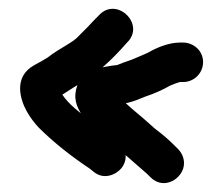

<svg xmlns="http://www.w3.org/2000/svg" viewBox="-20 -458 502 433"><path d="M393 -362H385C359.6 -362 330.8 -349.2 316.1 -340.4C312.4 -338.2 290.6 -329.2 276.8 -323.3L257.7 -316.6C247.9 -313.1 244.8 -311 242 -311C241.1 -311 239.6 -310.9 238.5 -310.7C211.8 -306.9 155.1 -301.5 150.1 -246.4C145.3 -198.7 205.8 -157 221.1 -144.7C250.5 -119.5 283.9 -90.2 311.9 -65.7L319.3 -58.3C350.5 -27.1 395 -56.4 395 -90C395 -102 389.8 -113.6 381.7 -121.7L373.7 -129.7C358.5 -144.9 348.6 -153.2 329 -168.2C313 -182.6 296.2 -197.5 277.4 -212.9C273.7 -216.3 269.6 -219.9 263.7 -225.2C271.9 -227 280.5 -229.3 289.3 -232.8L308.3 -240.4C325.5 -245.9 349.1 -256.3 362.9 -264.6C365.1 -265.9 380.1 -271.7 386 -273H393C417.8 -273 438 -293.2 438 -318C438 -344 416 -362 393 -362ZM202.6 -423C195.4 -415.8 187.9 -408.2 177.9 -397.3L159.3 -378.7C159 -378.4 158.4 -377.7 158 -377.3C144.4 -361.4 115.5 -350.4 87.3 -328.2C78.4 -322.4 69.9 -318.1 56.8 -310.8C9 -284 26.2 -232.1 40.5 -206.6C48.9 -191.9 58.1 -180.2 67 -170.6C101.9 -135.8 141.1 -105.3 182.2 -77.8L191.2 -70.6C213.9 -51.7 241.4 -63.9 253.2 -78C270.8 -99.1 264.1 -126.6 244.6 -141.3L235.6 -148.5C228.5 -154.3 221.8 -158.3 211.6 -165.3L184 -186C161.8 -202.7 135 -222.3 120.6 -244.5C131.3 -251 144.4 -260.2 153.3 -265.2C197.9 -290 233.3 -324.1 266.7 -362.2C309.1 -403.4 242.5 -467.6 202.6 -423Z"/></svg>

Font: Just Breathe
Style: Bd
Weight: 400
Foundry: Cannot Into Space Fonts
Version: Version 0.72